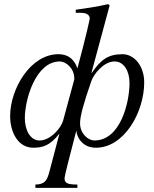

<svg xmlns="http://www.w3.org/2000/svg" viewBox="-20 -703 742 928"><path d="M339 -319 285 -120C275 -84 224 -24 171 -24C126 -24 100 -75 100 -132C100 -221 152 -406 269 -406C297 -406 339 -375 339 -323ZM606 -302C606 -207 562 -24 436 -24C408 -24 367 -55 367 -107C367 -141 382 -197 421 -310C433 -345 481 -406 534 -406C579 -406 606 -359 606 -302ZM422 -351 510 -677 503 -683C451 -671 398 -663 346 -656V-641H373C389 -641 413 -636 414 -614C414 -611 394 -519 354 -372C345 -401 322 -441 262 -441C127 -441 29 -273 29 -142C29 -64 67 11 141 11C185 11 222 1 266 -56H267L219 126C207 173 194 188 151 189V205H354V189C307 189 292 182 292 160C292 154 299 121 308 87L349 -72C351 -42 376 11 444 11C579 11 677 -159 677 -305C677 -383 630 -441 572 -441C504 -441 468 -416 424 -351Z"/></svg>

Font: XITS
Style: Italic
Weight: 400
Italic angle: -16.33°
Designer: MicroPress Inc., with final additions and corrections provided by Coen Hoffman, Elsevier (retired)
Version: Version 1.302